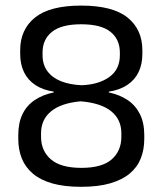

<svg xmlns="http://www.w3.org/2000/svg" viewBox="-20 -672 596 704"><path d="M277.5 13Q216.5 13 172.8 0.8Q129 -11.5 101.2 -34.8Q73.5 -58 60.2 -90.5Q47 -123 47 -163V-176.5Q47 -221.5 62.5 -253.5Q78 -285.5 107.5 -305.2Q137 -325 177 -333V-336Q137.5 -342 110 -360Q82.5 -378 68.2 -407Q54 -436 54 -474.5V-488Q54 -564 108.5 -607.8Q163 -651.5 277.5 -651.5Q393 -651.5 447.5 -607.8Q502 -564 502 -488V-474.5Q502 -436 487.8 -407Q473.5 -378 446 -360Q418.5 -342 379 -336V-333Q419.5 -324.5 448.5 -304.8Q477.5 -285 493.2 -253.2Q509 -221.5 509 -176.5V-163Q509 -123.5 496.2 -91.2Q483.5 -59 455.8 -35.8Q428 -12.5 384 0.2Q340 13 277.5 13ZM278.5 -56.5Q354.5 -56.5 389.8 -87.8Q425 -119 425 -170.5V-183.5Q425 -234 387.5 -264.2Q350 -294.5 275.5 -300.5Q204 -294 167.2 -263.8Q130.5 -233.5 130.5 -183.5V-170.5Q130.5 -119 166.5 -87.8Q202.5 -56.5 278.5 -56.5ZM279.5 -359.5Q342.5 -362 381 -389.8Q419.5 -417.5 419.5 -470V-479.5Q419.5 -527.5 385.2 -555.2Q351 -583 277.5 -583Q205 -583 170.5 -555.2Q136 -527.5 136 -479.5V-470Q136 -435 153.8 -411Q171.5 -387 203.5 -374.2Q235.5 -361.5 279.5 -359.5Z"/></svg>

Font: Anek Odia
Style: Regular
Weight: 400
Designer: Yesha Goshar & Mahesh Sahu (Odia), Yesha Goshar (Latin)
Foundry: Ek Type
Version: Version 1.003